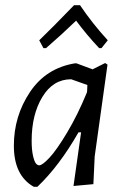

<svg xmlns="http://www.w3.org/2000/svg" viewBox="-20 -707 479 734"><path d="M146 -523 130 -553Q179 -600 263 -687H286Q334 -616 392 -553L368 -523H359Q312 -573 271 -628Q215 -574 156 -523ZM267 -465H272L334 -442L382 -466L391 -460L342 -109L337 -3L261 4L290 -201H280Q207 -73 123 7H109Q33 -36 33 -150Q33 -263 94.5 -355Q156 -447 267 -465ZM101 -169Q101 -135 106 -112.5Q111 -90 117 -82.5Q123 -75 130 -75Q142 -75 169.5 -104.5Q197 -134 237 -201Q277 -268 312 -353L313 -358L314 -382L252 -404Q183 -404 142 -336.5Q101 -269 101 -169Z"/></svg>

Font: Alegreya Sans
Style: Italic
Weight: 400
Italic angle: -7°
Designer: Juan Pablo del Peral
Foundry: Huerta Tipografica
Version: Version 2.007